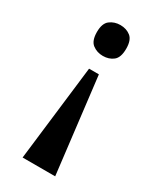

<svg xmlns="http://www.w3.org/2000/svg" viewBox="-185 -605 706 847"><g transform="rotate(30 167.5 -181.0)"><path d="M192 -306 250 180H84L142 -306ZM166 -542Q197 -542 218.5 -525Q240 -508 240 -464Q240 -419 218.5 -402Q197 -385 166 -385Q136 -385 113.5 -402Q91 -419 91 -464Q91 -508 113.5 -525Q136 -542 166 -542Z"/></g></svg>

Font: Noto Serif Khmer ExtraCondensed ExtraBold
Style: Regular
Weight: 800
Width: 2
Designer: Danh Hong and the Monotype Design Team
Foundry: Monotype Imaging Inc.
Version: Version 2.004; ttfautohint (v1.8.4.7-5d5b)